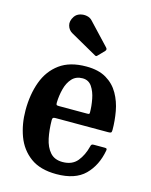

<svg xmlns="http://www.w3.org/2000/svg" viewBox="-118 -849 737 938"><g transform="rotate(15 251.0 -380.0)"><path d="M33 -250Q33 -330 56.5 -394Q80 -458 131.2 -495.5Q182.5 -533 265.5 -533Q327.5 -533 367.2 -509.2Q407 -485.5 429.2 -446.2Q451.5 -407 460 -359.8Q468.5 -312.5 468.5 -266.5Q468.5 -256 465.2 -253.2Q462 -250.5 451 -250.5H184Q175 -250.5 172 -247.5Q169 -244.5 169 -236Q169.5 -186.5 178.2 -144.8Q187 -103 209.5 -77.5Q232 -52 272.5 -52Q321 -52 346.8 -83.2Q372.5 -114.5 384 -161Q385 -166.5 387.8 -169.8Q390.5 -173 398.5 -173H454Q462 -173 464 -170.5Q466 -168 465 -162Q451 -83.5 402.2 -35.2Q353.5 13 258.5 13Q176.5 13 127 -23.5Q77.5 -60 55.2 -120Q33 -180 33 -250ZM185 -311.5H326Q336 -311.5 338 -313Q340 -314.5 340 -321Q340 -352.5 333.2 -387.8Q326.5 -423 309.8 -447.8Q293 -472.5 262.5 -472.5Q229.5 -472.5 209.5 -450.8Q189.5 -429 180.8 -395.2Q172 -361.5 171 -326Q171 -317.5 172.8 -314.5Q174.5 -311.5 185 -311.5ZM290 -597 157 -672Q138 -682.5 131.8 -704.5Q125.5 -726.5 142 -751Q151.5 -765 168.5 -770.2Q185.5 -775.5 202.8 -772.2Q220 -769 230.5 -757.5L333.5 -648Q342.5 -639 334 -630L305 -600Q301 -595.5 298.2 -594.5Q295.5 -593.5 290 -597Z"/></g></svg>

Font: Besley* Narrow Semi
Style: Regular
Weight: 600
Width: 4
Designer: Owen Earl
Foundry: indestructible type*
Version: Version 3.000; ttfautohint (v1.8.3)